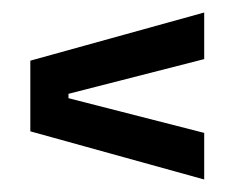

<svg xmlns="http://www.w3.org/2000/svg" viewBox="-20 -472 387 307"><path d="M89.5 -322V-315L306.5 -259.5V-185L28.5 -262V-375L306.5 -452V-377.5Z"/></svg>

Font: Anek Latin Condensed Medium
Style: Regular
Weight: 500
Width: 3
Designer: Yesha Goshar
Foundry: Ek Type
Version: Version 1.003